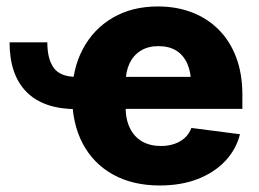

<svg xmlns="http://www.w3.org/2000/svg" viewBox="-20 -567 806 598"><path d="M218.8 -227.1Q115.7 -227.1 62.7 -280.5Q9.8 -334 9.8 -435.1H127.4Q127.4 -382.8 147.7 -355.2Q168 -327.6 218.8 -327.6ZM477.5 10.7Q393.6 10.7 332 -23.4Q270.5 -57.6 237.5 -120.1Q204.6 -182.6 204.6 -268.1Q204.6 -351.1 237.8 -413.8Q271 -476.6 331.1 -511.7Q391.1 -546.9 471.7 -546.9Q529.3 -546.9 577.4 -528.6Q625.5 -510.3 660.9 -474.9Q696.3 -439.5 715.6 -388.4Q734.9 -337.4 734.9 -271.5V-228H263.7V-327.6H654.3L575.2 -304.7Q575.2 -341.8 563.5 -368.4Q551.8 -395 529.3 -409.2Q506.8 -423.3 473.6 -423.3Q440.9 -423.3 418 -408.9Q395 -394.5 383.1 -368.7Q371.1 -342.8 371.1 -307.1V-235.4Q371.1 -195.3 384.8 -167.7Q398.4 -140.1 423.1 -126.2Q447.8 -112.3 481.4 -112.3Q504.4 -112.3 523.4 -118.9Q542.5 -125.5 555.9 -137.9Q569.3 -150.4 576.2 -168.5L727.5 -148.9Q715.3 -101.1 681.2 -65.2Q647 -29.3 595.5 -9.3Q543.9 10.7 477.5 10.7Z"/></svg>

Font: Inter 18pt ExtraBold
Style: Regular
Weight: 800
Designer: Rasmus Andersson
Foundry: rsms
Version: Version 4.001;git-66647c0bb